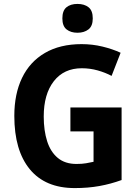

<svg xmlns="http://www.w3.org/2000/svg" viewBox="-20 -949 709 979"><path d="M339 -401H600V-31Q545 -11 487 -0.5Q429 10 361 10Q211 10 132 -86Q53 -182 53 -358Q53 -470 92.5 -552Q132 -634 209 -679Q286 -724 396 -724Q451 -724 502.5 -711.5Q554 -699 595 -680L549 -562Q517 -579 478 -590Q439 -601 397 -601Q306 -601 254.5 -535Q203 -469 203 -355Q203 -283 220.5 -228.5Q238 -174 275 -143.5Q312 -113 370 -113Q398 -113 418.5 -116.5Q439 -120 457 -124V-279H339ZM375 -929Q410 -929 431.5 -912Q453 -895 453 -855Q453 -816 431 -799Q409 -782 375 -782Q341 -782 319.5 -799Q298 -816 298 -855Q298 -895 319 -912Q340 -929 375 -929Z"/></svg>

Font: Noto Sans Devanagari UI SemiCondensed
Style: Bold
Weight: 700
Width: 4
Designer: Jelle Bosma - Monotype Design Team
Foundry: Monotype Imaging Inc.
Version: Version 2.004; ttfautohint (v1.8.4.7-5d5b)